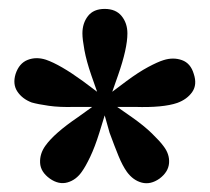

<svg xmlns="http://www.w3.org/2000/svg" viewBox="-20 -756 471 431"><path d="M338 -355Q318 -341 298.5 -346Q279 -351 265 -370Q255 -384 246 -406Q237 -428 226 -458L215 -497L203 -458Q193 -426 182.5 -404Q172 -382 164 -371Q151 -352 131.5 -346.5Q112 -341 92 -355Q71 -370 70 -390.5Q69 -411 82 -429Q102 -457 155 -493L187 -516H147Q114 -515 89.5 -518.5Q65 -522 51 -526Q30 -534 19 -550.5Q8 -567 15 -590Q23 -614 42 -621.5Q61 -629 83 -622Q115 -611 166 -574L198 -550L185 -587Q174 -619 169.5 -643.5Q165 -668 165 -681Q165 -704 177.5 -720Q190 -736 215 -736Q240 -736 253 -720Q266 -704 266 -681Q266 -647 245 -587L232 -550L264 -574Q291 -594 312.5 -605.5Q334 -617 347 -621Q369 -628 388.5 -621Q408 -614 415 -590Q423 -566 411.5 -549.5Q400 -533 378 -525Q346 -514 283 -516H243L276 -493Q303 -474 321 -456.5Q339 -439 347 -428Q361 -410 359.5 -390Q358 -370 338 -355Z"/></svg>

Font: Source Serif 4
Style: Bold
Weight: 700
Designer: Frank Grießhammer
Foundry: Adobe
Version: Version 4.005;hotconv 1.1.0;makeotfexe 2.6.0